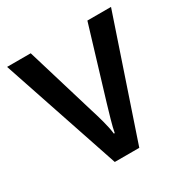

<svg xmlns="http://www.w3.org/2000/svg" viewBox="-130 -649 737 760"><g transform="rotate(-30 238.5 -269.5)"><path d="M182 0 1 -539H109L204 -224Q213 -196 222.5 -161Q232 -126 235 -99H239Q243 -121 252.5 -154.5Q262 -188 271 -218L368 -539H476L294 0Z"/></g></svg>

Font: Noto Sans Lao UI SemCond Med
Style: Regular
Weight: 500
Width: 4
Designer: Monotype Design Team
Foundry: Monotype Imaging Inc.
Version: Version 2.000; ttfautohint (v1.8.4.7-5d5b)